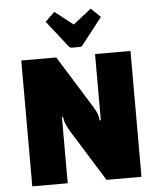

<svg xmlns="http://www.w3.org/2000/svg" viewBox="-57 -900 787 950"><g transform="rotate(-5 336.0 -425.5)"><path d="M64.6 0V-625H238.4L399.8 -365Q414 -342.2 419.4 -326.4Q424.8 -310.6 425 -296.1H431V-625H607V0H433.3L271.8 -260Q258.4 -283.5 252.7 -299.3Q247.1 -315.2 246.6 -328.9H240.6V0ZM248.1 -850.7 338.7 -779.8 429.3 -850.7 475.7 -805.3 373.7 -674.8Q368.2 -666.6 359.1 -666.6H318.3Q309.5 -666.6 303.8 -674.8L201.7 -805.3Z"/></g></svg>

Font: Changa
Style: Regular
Weight: 400
Designer: Eduardo Rodriguez Tunni
Foundry: Eduardo Rodriguez Tunni
Version: Version 3.003